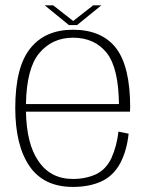

<svg xmlns="http://www.w3.org/2000/svg" viewBox="-20 -712 579 736"><path d="M259.5 4.5Q323 4.5 369.5 -17Q415.5 -38.5 441.5 -87.5Q466.5 -136 473 -199.5L434 -207.5Q428 -153.5 408 -108Q387.5 -63 348 -44Q308.5 -26 259.5 -26Q173.5 -26 127 -95Q82 -159.5 79.5 -284H478Q479 -292.5 479 -300.5Q479 -456.5 425 -527.5Q370 -598 260 -598Q153 -598 96 -526.5Q38.5 -455 38.5 -298.5Q38.5 -154 93.5 -74.5Q148 4.5 259.5 4.5ZM79.5 -313Q82 -448.5 129 -506.5Q179 -567.5 260 -567.5Q343.5 -567.5 390 -508Q434.5 -450.5 436 -313ZM244 -616H275.5L368.5 -691.5H337L260.5 -631.5L184 -691.5H151.5Z"/></svg>

Font: Anybody Thin ExtraLight
Style: Regular
Weight: 250
Version: Version 1.113;gftools[0.9.25]